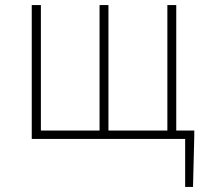

<svg xmlns="http://www.w3.org/2000/svg" viewBox="-20 -547 813 756"><path d="M709 189H740L745 -13V-33H661V0H709ZM105 0H674V-527H639V-33H407V-527H372V-33H141V-527H105Z"/></svg>

Font: Source Han Sans JP VF
Style: Regular
Weight: 250
Designer: Ryoko NISHIZUKA 西塚涼子 (kana, bopomofo & ideographs); Paul D. Hunt (Latin, Greek & Cyrillic); Sandoll Communications 산돌커뮤니
Foundry: Adobe
Version: Version 2.004;hotconv 1.0.118;makeotfexe 2.5.65603